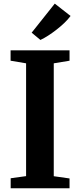

<svg xmlns="http://www.w3.org/2000/svg" viewBox="-20 -1014 432 1034"><path d="M120.5 -65.5V-673L37 -687V-743H354.5V-687L269.5 -673V-65L354.5 -53V0H37.5V-54ZM197.5 -799 150.5 -838 275 -994.5 360 -928Q345.5 -908.5 325.8 -889.8Q306 -871 283.8 -853.8Q261.5 -836.5 239.8 -822.5Q218 -808.5 198 -799Z"/></svg>

Font: Merriweather 36pt
Style: Bold
Weight: 700
Designer: Eben Sorkin
Foundry: Eben Sorkin
Version: Version 2.100